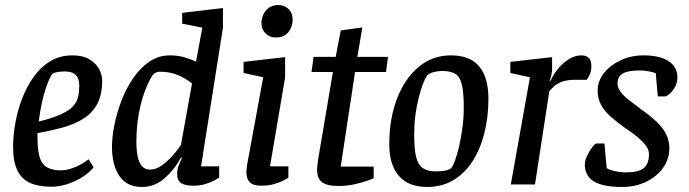

<svg xmlns="http://www.w3.org/2000/svg" viewBox="-20 -733 2737 763"><path d="M185 9Q133 9 99.5 -6Q66 -21 49 -56Q32 -91 32 -148Q32 -192 40.5 -241.5Q49 -291 67 -339Q85 -387 113 -426.5Q141 -466 179.5 -489.5Q218 -513 268 -513Q309 -513 335 -497.5Q361 -482 373.5 -459Q386 -436 386 -413Q386 -357 367 -321Q348 -285 313 -262.5Q278 -240 231.5 -227Q185 -214 129 -204V-184Q129 -135 138 -107Q147 -79 168 -67.5Q189 -56 222 -56Q247 -56 276.5 -68Q306 -80 332 -100L352 -68Q334 -46 306 -28.5Q278 -11 246.5 -1Q215 9 185 9ZM134 -250Q190 -264 222.5 -279Q255 -294 270.5 -311Q286 -328 290.5 -348.5Q295 -369 295 -393Q295 -408 290.5 -420.5Q286 -433 273.5 -441Q261 -449 237 -449Q219 -449 205 -446Q191 -443 186 -437Q174 -417 163.5 -386.5Q153 -356 145.5 -320.5Q138 -285 134 -250Z M544 10Q484 10 454.5 -33.5Q425 -77 425 -150Q425 -188 434.5 -236Q444 -284 462.5 -332.5Q481 -381 509 -422Q537 -463 573.5 -488Q610 -513 656 -513Q688 -513 715.5 -504.5Q743 -496 759 -488L784 -623L704 -639V-682L866 -701V-623L779 -72H851V-27Q848 -25 833.5 -17Q819 -9 797 -2Q775 5 748 5Q715 5 699.5 -5.5Q684 -16 684 -43Q684 -57 688.5 -71Q693 -85 703 -105L699 -107Q674 -60 634.5 -25Q595 10 544 10ZM576 -59Q600 -59 623 -75.5Q646 -92 666 -114.5Q686 -137 699 -157L743 -401Q718 -422 686 -435Q654 -448 617 -448Q605 -448 597.5 -443.5Q590 -439 587 -435Q571 -411 556 -371.5Q541 -332 531.5 -280.5Q522 -229 522 -169Q522 -137 527 -112Q532 -87 544 -73Q556 -59 576 -59Z M1019 5Q986 5 972.5 -9Q959 -23 959 -49Q959 -55 960.5 -65.5Q962 -76 963 -84L1026 -426L948 -443V-487L1113 -506V-425L1053 -72H1126V-27Q1124 -25 1109 -17Q1094 -9 1071 -2Q1048 5 1019 5ZM1076 -584Q1051 -584 1035 -600.5Q1019 -617 1019 -641Q1019 -658 1026.5 -675Q1034 -692 1049 -702.5Q1064 -713 1086 -713Q1110 -713 1126.5 -697.5Q1143 -682 1143 -654Q1143 -628 1126.5 -606Q1110 -584 1076 -584Z M1325 6Q1278 6 1259 -9.5Q1240 -25 1240 -59Q1240 -67 1242 -80.5Q1244 -94 1245 -104L1303 -447H1218L1226 -507H1314L1334 -612L1420 -624L1400 -507H1522L1514 -447H1391L1334 -71H1465V-25Q1462 -23 1441.5 -15.5Q1421 -8 1390.5 -1Q1360 6 1325 6Z M1677 10Q1604 10 1565.5 -33.5Q1527 -77 1527 -160Q1527 -261 1557.5 -340.5Q1588 -420 1643 -466.5Q1698 -513 1772 -513Q1847 -513 1884 -469.5Q1921 -426 1921 -340Q1921 -268 1905 -204.5Q1889 -141 1858 -92.5Q1827 -44 1781.5 -17Q1736 10 1677 10ZM1713 -52Q1730 -52 1746.5 -54.5Q1763 -57 1773 -65Q1780 -73 1788.5 -96Q1797 -119 1804.5 -151.5Q1812 -184 1817.5 -224Q1823 -264 1823 -307Q1823 -365 1815.5 -396.5Q1808 -428 1789.5 -439.5Q1771 -451 1737 -451Q1721 -451 1703.5 -446.5Q1686 -442 1678 -434Q1671 -427 1658.5 -393Q1646 -359 1636 -308Q1626 -257 1626 -197Q1626 -142 1633.5 -110Q1641 -78 1660 -65Q1679 -52 1713 -52Z M2010 0 2086 -426 2008 -443V-487L2174 -506V-457Q2174 -447 2171 -434Q2168 -421 2164 -412H2168Q2177 -433 2195 -456.5Q2213 -480 2238.5 -496.5Q2264 -513 2290 -513Q2309 -513 2319.5 -503.5Q2330 -494 2330 -469Q2330 -452 2324 -437.5Q2318 -423 2311 -416H2268Q2236 -416 2215.5 -409Q2195 -402 2183 -391Q2171 -380 2163 -371L2106 0Z M2453 10Q2376 10 2340 -12Q2304 -34 2304 -80Q2304 -94 2313 -113.5Q2322 -133 2333.5 -148Q2345 -163 2351 -163H2382L2391 -65Q2401 -58 2423 -53Q2445 -48 2468 -48Q2519 -48 2539 -65.5Q2559 -83 2559 -120Q2559 -138 2547 -154Q2535 -170 2514.5 -187.5Q2494 -205 2466 -223Q2434 -246 2408.5 -268Q2383 -290 2369 -315.5Q2355 -341 2355 -373Q2355 -411 2380 -442.5Q2405 -474 2446.5 -493.5Q2488 -513 2537 -513Q2602 -513 2637 -490Q2672 -467 2672 -425Q2672 -403 2659 -381.5Q2646 -360 2626 -350H2594L2586 -442Q2574 -447 2556 -450Q2538 -453 2522 -453Q2475 -453 2454.5 -440.5Q2434 -428 2434 -401Q2434 -385 2446 -368.5Q2458 -352 2480 -335Q2502 -318 2530 -297Q2564 -273 2588.5 -250Q2613 -227 2626.5 -201Q2640 -175 2640 -143Q2640 -101 2615 -66Q2590 -31 2547.5 -10.5Q2505 10 2453 10Z"/></svg>

Font: Faustina Light Medium
Style: Italic
Weight: 500
Italic angle: -8°
Version: Version 1.200